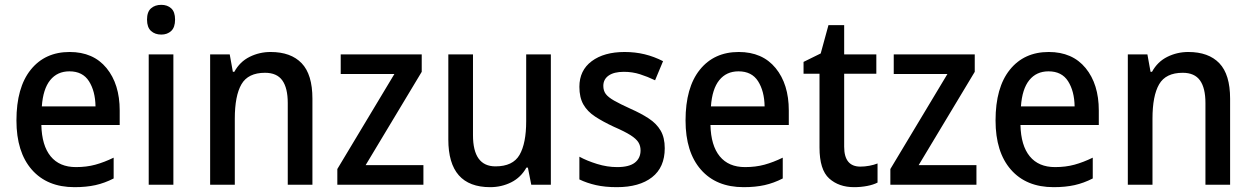

<svg xmlns="http://www.w3.org/2000/svg" viewBox="-20 -764 5179 794"><path d="M268 -549Q366 -549 420.5 -482.5Q475 -416 475 -307V-247H151Q153 -162 189.5 -117.5Q226 -73 294 -73Q338 -73 374.5 -83Q411 -93 450 -112V-26Q413 -7 375 1.5Q337 10 288 10Q175 10 111.5 -62.5Q48 -135 48 -266Q48 -402 107 -475.5Q166 -549 268 -549ZM267 -469Q217 -469 187.5 -432.5Q158 -396 153 -324H375Q374 -387 348 -428Q322 -469 267 -469Z M647 -744Q672 -744 688 -729.5Q704 -715 704 -683Q704 -651 688 -636Q672 -621 647 -621Q621 -621 604.5 -636Q588 -651 588 -683Q588 -715 604.5 -729.5Q621 -744 647 -744ZM697 -539V0H595V-539Z M1099 -549Q1183 -549 1227.5 -502.5Q1272 -456 1272 -356V0H1170V-338Q1170 -400 1147.5 -431.5Q1125 -463 1076 -463Q1006 -463 978.5 -415.5Q951 -368 951 -273V0H849V-539H930L943 -467H949Q972 -509 1012.5 -529Q1053 -549 1099 -549Z M1731 0H1375V-65L1611 -458H1389V-539H1724V-467L1492 -81H1731Z M2258 -539V0H2177L2163 -71H2157Q2134 -30 2094 -10Q2054 10 2007 10Q1834 10 1834 -187V-539H1936V-205Q1936 -76 2029 -76Q2101 -76 2128.5 -123.5Q2156 -171 2156 -263V-539Z M2729 -151Q2729 -72 2676.5 -31Q2624 10 2531 10Q2482 10 2444.5 1.5Q2407 -7 2376 -22V-116Q2407 -99 2449 -86Q2491 -73 2532 -73Q2582 -73 2605.5 -91.5Q2629 -110 2629 -142Q2629 -161 2620 -175.5Q2611 -190 2587.5 -205Q2564 -220 2518 -240Q2473 -261 2441 -282Q2409 -303 2392.5 -332Q2376 -361 2376 -405Q2376 -473 2427 -511Q2478 -549 2563 -549Q2607 -549 2646 -539.5Q2685 -530 2722 -511L2689 -432Q2658 -447 2626.5 -457Q2595 -467 2560 -467Q2519 -467 2497 -451.5Q2475 -436 2475 -409Q2475 -389 2485 -375.5Q2495 -362 2519.5 -348Q2544 -334 2588 -314Q2631 -295 2663 -274Q2695 -253 2712 -224Q2729 -195 2729 -151Z M3035 -549Q3133 -549 3187.5 -482.5Q3242 -416 3242 -307V-247H2918Q2920 -162 2956.5 -117.5Q2993 -73 3061 -73Q3105 -73 3141.5 -83Q3178 -93 3217 -112V-26Q3180 -7 3142 1.5Q3104 10 3055 10Q2942 10 2878.5 -62.5Q2815 -135 2815 -266Q2815 -402 2874 -475.5Q2933 -549 3035 -549ZM3034 -469Q2984 -469 2954.5 -432.5Q2925 -396 2920 -324H3142Q3141 -387 3115 -428Q3089 -469 3034 -469Z M3538 -75Q3556 -75 3575 -78.5Q3594 -82 3609 -88V-9Q3592 0 3566 5Q3540 10 3512 10Q3449 10 3409 -26Q3369 -62 3369 -154V-459H3303V-508L3374 -543L3406 -660H3471V-539H3604V-459H3471V-157Q3471 -75 3538 -75Z M4018 0H3662V-65L3898 -458H3676V-539H4011V-467L3779 -81H4018Z M4317 -549Q4415 -549 4469.5 -482.5Q4524 -416 4524 -307V-247H4200Q4202 -162 4238.5 -117.5Q4275 -73 4343 -73Q4387 -73 4423.5 -83Q4460 -93 4499 -112V-26Q4462 -7 4424 1.5Q4386 10 4337 10Q4224 10 4160.5 -62.5Q4097 -135 4097 -266Q4097 -402 4156 -475.5Q4215 -549 4317 -549ZM4316 -469Q4266 -469 4236.5 -432.5Q4207 -396 4202 -324H4424Q4423 -387 4397 -428Q4371 -469 4316 -469Z M4894 -549Q4978 -549 5022.5 -502.5Q5067 -456 5067 -356V0H4965V-338Q4965 -400 4942.5 -431.5Q4920 -463 4871 -463Q4801 -463 4773.5 -415.5Q4746 -368 4746 -273V0H4644V-539H4725L4738 -467H4744Q4767 -509 4807.5 -529Q4848 -549 4894 -549Z"/></svg>

Font: Noto Sans Gujarati UI SemiCondensed Medium
Style: Regular
Weight: 500
Width: 4
Designer: Jelle Bosma - Monotype Design Team, Universal Thirst
Foundry: Monotype Imaging Inc.
Version: Version 2.106; ttfautohint (v1.8.4.7-5d5b)